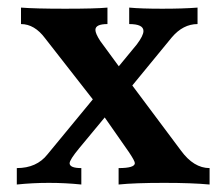

<svg xmlns="http://www.w3.org/2000/svg" viewBox="-20 -493 593 513"><path d="M540 0Q492.7 -4.4 418.9 -4.4Q339.4 -4.4 296.9 0V-43.9Q340.3 -43.9 340.3 -57.1Q340.3 -63 324.2 -86.9L259.8 -179.2L191.4 -96.7Q166 -65.9 166 -56.6Q166.5 -43.9 197.3 -43.9V0Q154.8 -4.4 110.4 -4.4Q67.4 -4.4 24.9 0V-43.9Q78.1 -43.9 106.9 -80.6L228 -227.5L100.6 -390.6Q72.3 -428.7 36.1 -428.7V-472.7Q74.2 -469.7 153.8 -469.7Q235.4 -469.7 267.1 -472.7V-428.7Q234.9 -428.7 234.9 -413.1Q234.9 -403.3 248 -383.3L297.4 -315.9L345.7 -374.5Q363.3 -397.9 363.3 -410.2Q363.3 -428.7 325.2 -428.7V-472.7Q356.9 -469.7 413.6 -469.7Q469.2 -469.7 507.8 -472.7V-428.7Q469.2 -428.7 439 -393.1L333.5 -264.6L463.4 -90.8Q497.6 -43.9 540 -43.9Z"/></svg>

Font: Kelvinch
Style: Bold
Weight: 700
Designer: Paul James Miller
Foundry: High-Logic / Made with FontCreator
Version: Version 3.501;March 28, 2021;FontCreator 13.0.0.2683 64-bit